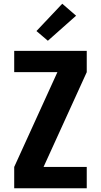

<svg xmlns="http://www.w3.org/2000/svg" viewBox="-20 -1007 540 1027"><path d="M56 0V-114L287 -621H56V-735H444V-621L213 -114H444V0ZM236 -789 175 -841 313 -987 387 -923Z"/></svg>

Font: Iosevka SS04 Heavy
Style: Regular
Weight: 900
Monospace: yes
Designer: Belleve Invis
Foundry: Belleve Invis
Version: Version 19.0.0; ttfautohint (v1.8.4)